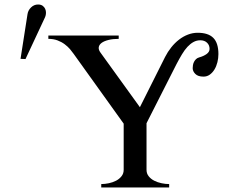

<svg xmlns="http://www.w3.org/2000/svg" viewBox="-20 -829 1049 849"><path d="M945.8 -589.8Q945.8 -638.7 923.3 -661.4Q900.9 -684.1 854 -684.1Q832 -684.1 811 -676Q790 -668 771.5 -653.6Q752.9 -639.2 737.3 -619.6Q721.7 -600.1 710 -577.1L598.6 -355L423.8 -597.2Q415 -609.4 416.7 -620.4Q418.5 -631.3 429.4 -639.4Q440.4 -647.5 459.7 -652.3Q479 -657.2 504.9 -657.2V-671.9H193.8V-657.2Q216.3 -657.2 234.4 -650.4Q252.4 -643.6 266.1 -633.3Q279.8 -623 289.6 -611.6Q299.3 -600.1 305.7 -590.8L526.9 -282.2V-78.1Q526.9 -61.5 517.3 -49.6Q507.8 -37.6 493.4 -30Q479 -22.5 461.4 -18.8Q443.8 -15.1 427.7 -15.1V0H728V-15.1Q711.9 -15.1 694.3 -18.8Q676.8 -22.5 661.9 -30Q647 -37.6 637.5 -49.6Q627.9 -61.5 627.9 -78.1V-284.2L760.7 -545.9Q772.9 -569.3 784.7 -588.9Q796.4 -608.4 809.1 -622.1Q821.8 -635.7 835.7 -643.3Q849.6 -650.9 865.7 -650.9Q884.3 -650.9 895.5 -640.1Q906.7 -629.4 906.7 -612.8Q906.7 -599.6 893.6 -590.1Q880.4 -580.6 860.8 -575.2Q852.1 -572.8 846.7 -567.4Q841.3 -562 837.9 -555.4Q834.5 -548.8 833.3 -541.5Q832 -534.2 832 -527.8Q832 -513.7 843.8 -502Q855.5 -490.2 879.9 -490.2Q895.5 -490.2 907.7 -499Q919.9 -507.8 928.5 -522Q937 -536.1 941.4 -554Q945.8 -571.8 945.8 -589.8ZM179.7 -753.9Q183.1 -762.2 183.3 -771.7Q183.6 -781.2 179.9 -789.6Q176.3 -797.9 168.5 -803.5Q160.6 -809.1 148.4 -809.1Q130.4 -809.1 117.2 -796.1Q104 -783.2 101.6 -766.1L70.8 -568.8L92.8 -567.9Z"/></svg>

Font: Galatia SIL
Style: Regular
Weight: 400
Designer: Development by SIL's NRSI team
Version: Version 2.1